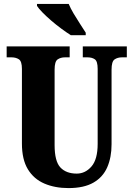

<svg xmlns="http://www.w3.org/2000/svg" viewBox="-20 -951 682 981"><path d="M330 10Q261 10 207 -13Q153 -36 122.5 -86Q92 -136 92 -218V-599Q92 -638 76.5 -648Q61 -658 39 -658H14V-714H336V-658H312Q290 -658 274.5 -647.5Q259 -637 259 -595V-210Q259 -127 288.5 -95.5Q318 -64 372 -64Q416 -64 447.5 -100.5Q479 -137 479 -216V-599Q479 -638 464.5 -648Q450 -658 427 -658H403V-714H628V-658H603Q581 -658 565.5 -647.5Q550 -637 550 -595V-214Q550 -147 528 -96.5Q506 -46 457.5 -18Q409 10 330 10ZM342 -771Q320 -785 293.5 -804.5Q267 -824 241.5 -846Q216 -868 196.5 -888Q177 -908 169 -921V-931H331Q340 -909 356 -882Q372 -855 389 -829Q406 -803 418 -784V-771Z"/></svg>

Font: Noto Serif Tamil ExtraCondensed Black
Style: Italic
Weight: 900
Width: 2
Italic angle: -12°
Designer: Indian Type Foundry, Tom Grace, and the Monotype Design Team
Foundry: Monotype Imaging Inc.
Version: Version 2.003; ttfautohint (v1.8.4.7-5d5b)